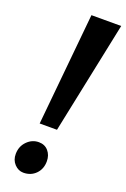

<svg xmlns="http://www.w3.org/2000/svg" viewBox="-166 -922 648 985"><g transform="rotate(20 157.5 -429.5)"><path d="M152.5 -869H315L187.5 -256H93ZM31 -68Q31.5 -109.5 58.8 -137Q86 -164.5 122.5 -164.5Q155 -164.5 174.5 -142Q194 -119.5 194 -86Q194 -44 167.5 -17Q141 10 100 10Q72.5 10 51.5 -12.2Q30.5 -34.5 31 -68Z"/></g></svg>

Font: Merriweather 24pt Black
Style: Italic
Weight: 900
Italic angle: -7.8°
Designer: Eben Sorkin
Foundry: Eben Sorkin
Version: Version 2.101